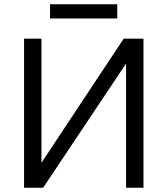

<svg xmlns="http://www.w3.org/2000/svg" viewBox="-20 -874 780 894"><path d="M213 -788V-854H526V-788ZM92 0V-694H173V-116L556 -694H648V0H567V-578L181 0Z"/></svg>

Font: Cantarell
Style: Regular
Weight: 400
Designer: Dave Crossland, Nikolaus Waxweiler, Florian Fecher, Jacques Le Bailly, Eben Sorkin, Alexei Vanyashin, Alexios Zavras, Em
Version: Version 0.303